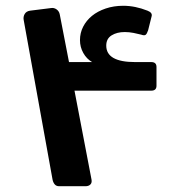

<svg xmlns="http://www.w3.org/2000/svg" viewBox="-20 -640 623 665"><path d="M185 5Q175 5 169.5 -1.5Q164 -8 162 -18L62 -571Q60 -582 65.5 -591.5Q71 -601 84 -603L156 -612Q167 -614 176 -607.5Q185 -601 187 -590L219 -425H299Q280 -436 268.5 -456.5Q257 -477 257 -501Q257 -526 268 -547.5Q279 -569 298.5 -585Q318 -601 346 -610.5Q374 -620 407 -620Q448 -620 491 -603Q509 -596 505 -583L493 -535Q489 -523 484.5 -519.5Q480 -516 469 -520Q458 -523 442.5 -526Q427 -529 412 -529Q385 -529 366.5 -517.5Q348 -506 348 -482Q348 -425 448 -425H504Q522 -425 522 -408V-343Q522 -326 504 -326H238L297 -18Q299 -7 293 -1Q287 5 276 5Z"/></svg>

Font: Fz Rubik
Style: Bold
Weight: 700
Designer: Hubert and Fischer
Foundry: Hubert and Fischer
Version: Vit hóa bi FontZin.com